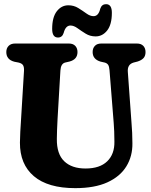

<svg xmlns="http://www.w3.org/2000/svg" viewBox="-20 -914 744 944"><path d="M539 -310 518.5 -568Q517 -587.5 511.5 -595.5Q506 -603.5 494.5 -606.5L474.5 -611Q435.5 -622.5 435.5 -658Q435.5 -677 446.5 -688.5Q457.5 -700 478 -700H653Q673.5 -700 684.5 -688.5Q695.5 -677 695.5 -658Q695.5 -639 685.5 -628.2Q675.5 -617.5 656.5 -611.5L637 -606.5Q605.5 -597.5 608.5 -560.5L626.5 -311Q628.5 -285 629.8 -260.8Q631 -236.5 631 -210Q632 -146 601.2 -96Q570.5 -46 508 -17.5Q445.5 11 350 11Q215.5 11 146.5 -47.8Q77.5 -106.5 78 -213Q78 -233.5 79.8 -266.5Q81.5 -299.5 84 -335L98 -565.5Q99 -583.5 93.5 -593Q88 -602.5 71 -606.5L50.5 -610.5Q11 -621 11 -658Q11 -677 22.5 -688.5Q34 -700 54.5 -700H318.5Q339 -700 350 -688.5Q361 -677 361 -658Q361 -622 322 -611.5L300.5 -606.5Q279 -601 277 -567L263 -329Q261.5 -299 260.5 -274.5Q259.5 -250 259.5 -231.5Q258.5 -157 295.8 -121.2Q333 -85.5 400.5 -85.5Q470.5 -85.5 507 -120.8Q543.5 -156 542.5 -217.5Q542.5 -247.5 541.5 -268Q540.5 -288.5 539 -310ZM450 -735Q423 -735 401.2 -748.5Q379.5 -762 361.2 -775.2Q343 -788.5 326.5 -788.5Q302.5 -788.5 293 -752Q286 -729.5 265 -729.5Q236.5 -729.5 236.5 -772Q236.5 -829 259.2 -858.5Q282 -888 316 -888Q343 -888 364.8 -874.5Q386.5 -861 404.8 -847.8Q423 -834.5 440 -834.5Q464.5 -834.5 473 -871.5Q480.5 -893.5 501.5 -893.5Q530 -893.5 530 -851Q530 -793.5 507 -764.2Q484 -735 450 -735Z"/></svg>

Font: Fraunces 144pt SuperSoft
Style: Bold
Weight: 700
Version: Version 1.000;[b76b70a41]